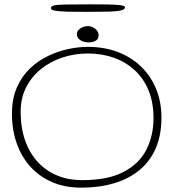

<svg xmlns="http://www.w3.org/2000/svg" viewBox="-20 -812 798 883"><path d="M352.5 51Q280.5 51 222 26.5Q163.5 2 121.8 -43.2Q80 -88.5 57.5 -151Q35 -213.5 35 -289Q35 -358 57.5 -409.5Q80 -461 117.5 -496.8Q155 -532.5 200.8 -554.5Q246.5 -576.5 294 -586.5Q341.5 -596.5 383.5 -596.5Q459.5 -596.5 521.8 -572.8Q584 -549 629 -505.5Q674 -462 698.2 -402.5Q722.5 -343 722.5 -271Q722.5 -191.5 696.8 -131.2Q671 -71 622.2 -30.5Q573.5 10 505.5 30.5Q437.5 51 352.5 51ZM356 16.5Q477 16.5 549.2 -21.8Q621.5 -60 653.8 -124.8Q686 -189.5 686 -268.5Q686 -341.5 662.8 -397.2Q639.5 -453 598 -490.5Q556.5 -528 502 -547Q447.5 -566 385 -566Q323 -566 267.2 -547.5Q211.5 -529 168.2 -494.2Q125 -459.5 100 -410Q75 -360.5 75 -299Q75 -223.5 96 -164.8Q117 -106 154.8 -65.8Q192.5 -25.5 244 -4.5Q295.5 16.5 356 16.5ZM387 -617Q366.5 -617 350 -627Q333.5 -637 333.5 -655.5Q333.5 -666 341 -674.2Q348.5 -682.5 360.2 -687.2Q372 -692 383.5 -692Q396 -692 407.5 -686.2Q419 -680.5 426.2 -671Q433.5 -661.5 433.5 -649.5Q433.5 -632 419.8 -624.5Q406 -617 387 -617ZM381.5 -757.5Q332.5 -757.5 294.8 -758.2Q257 -759 235.5 -762.5Q214 -766 214 -774.5Q214 -783 227.8 -786.8Q241.5 -790.5 279.8 -791.2Q318 -792 392 -792Q437 -792 474 -791.5Q511 -791 533 -788.2Q555 -785.5 555 -778.5Q555 -768.5 536.2 -764Q517.5 -759.5 479.2 -758.5Q441 -757.5 381.5 -757.5Z"/></svg>

Font: Gluten Thin Thin
Style: Regular
Weight: 250
Version: Version 1.300